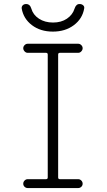

<svg xmlns="http://www.w3.org/2000/svg" viewBox="-20 -952 540 972"><path d="M89.8 -909.2Q88.9 -918.9 95.2 -925.3Q101.6 -931.6 112.3 -931.6Q131.8 -931.6 138.7 -908.2Q147.5 -877 177.2 -857.4Q207 -837.9 248.5 -837.9Q290 -837.9 318.8 -857.4Q347.7 -877 357.4 -908.2Q365.2 -932.6 383.8 -931.6Q393.6 -931.6 400.9 -925.3Q408.2 -918.9 406.2 -909.2Q397.5 -857.4 354 -824.7Q310.5 -792 247.6 -792Q184.6 -792 141.6 -824.7Q98.6 -857.4 89.8 -909.2ZM283.2 -684.6Q274.4 -684.6 274.4 -675.8V-53.7Q274.4 -44.9 283.2 -44.9H376Q384.8 -44.9 391.6 -38.1Q398.4 -31.2 398.4 -22Q398.4 -12.7 391.6 -6.3Q384.8 0 376 0H120.1Q111.3 0 104.5 -6.3Q97.7 -12.7 97.7 -22Q97.7 -31.2 104.5 -38.1Q111.3 -44.9 120.1 -44.9H212.9Q221.7 -44.9 221.7 -53.7V-675.8Q221.7 -684.6 212.9 -684.6H120.1Q111.3 -684.6 104.5 -691.9Q97.7 -699.2 97.7 -708Q97.7 -716.8 104.5 -723.6Q111.3 -730.5 120.1 -730.5H376Q384.8 -730.5 391.6 -723.6Q398.4 -716.8 398.4 -708Q398.4 -699.2 391.6 -691.9Q384.8 -684.6 376 -684.6Z"/></svg>

Font: Rounded-X Mgen+ 1m light
Style: Regular
Weight: 200
Designer: [Source Han Sans]
Ryoko NISHIZUKA  (kana & ideographs); Paul D. Hunt (Latin, Greek & Cyrillic); Wenlong ZHANG  (bopomofo
Version: Version 1.059.20150602